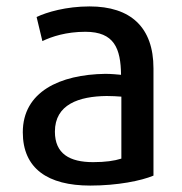

<svg xmlns="http://www.w3.org/2000/svg" viewBox="-20 -564 568 598"><path d="M458 -17C420 -1 346 14 261 14C129 14 51 -39 51 -152C51 -278 166 -332 308 -334C327 -334 346 -332 357 -331C356 -413 336 -465 246 -465C186 -465 141 -450 112 -436L94 -511C125 -526 186 -544 259 -544C387 -544 458 -479 458 -351ZM358 -70V-263C345 -264 329 -265 312 -265C226 -264 151 -239 151 -154C151 -85 197 -59 270 -59C308 -59 336 -63 358 -70Z"/></svg>

Font: Repo Medium
Style: Regular
Weight: 500
Designer: Stefan Peev
Foundry: Context Ltd
Version: Version 1.502